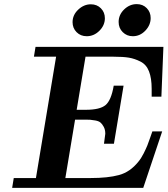

<svg xmlns="http://www.w3.org/2000/svg" viewBox="-20 -914 815 934"><path d="M39.1 0 46.9 -47.9H154.8L252.9 -638.2H145L152.8 -686H774.9L765.1 -443.8H717.8V-481.9Q717.8 -533.7 704.8 -566.9Q691.9 -600.1 663.3 -614.5Q634.8 -628.9 606.9 -633.5Q579.1 -638.2 532.2 -638.2H396L353 -379.9H397.9Q465.8 -379.9 493.4 -402.8Q521 -425.8 533.2 -497.1H581.1L534.2 -214.8H485.8L492.2 -263.2Q492.2 -283.2 484.6 -297.1Q477.1 -311 468.5 -318.1Q460 -325.2 442.9 -328.1Q425.8 -331.1 418 -331.5Q410.2 -332 392.1 -332H345.2L297.9 -47.9H420.9Q504.9 -47.9 558.8 -62.5Q612.8 -77.1 652.8 -127Q667 -144 679 -168Q690.9 -191.9 697 -207Q703.1 -222.2 711.7 -247.6Q720.2 -272.9 721.2 -274.9H769L676.8 0ZM333 -806.2Q333 -841.3 360.6 -867.2Q388.2 -893.1 421.9 -893.1Q451.7 -893.1 470.9 -873.5Q490.2 -854 490.2 -825.2Q490.2 -791 463.6 -764.4Q437 -737.8 401.9 -737.8Q372.1 -737.8 352.5 -757.6Q333 -777.3 333 -806.2ZM557.1 -807.1Q557.1 -842.3 584 -868.2Q610.8 -894 645 -894Q674.8 -894 693.8 -874.5Q712.9 -855 712.9 -826.2Q712.9 -792 687 -764.9Q661.1 -737.8 626 -737.8Q597.2 -737.8 577.1 -757.6Q557.1 -777.3 557.1 -807.1Z"/></svg>

Font: CMU Serif Extra
Style: BoldSlanted
Weight: 700
Italic angle: -9.46001°
Version: Version 0.7.0